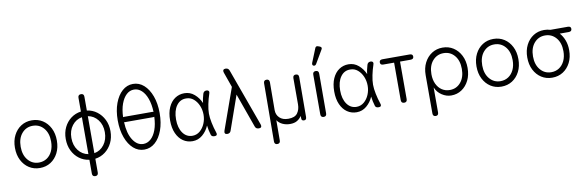

<svg xmlns="http://www.w3.org/2000/svg" viewBox="-59 -1276 6109 2007"><g transform="rotate(-10 2995.5 -272.5)"><path d="M269 11Q205 11 155 -21Q105 -53 76 -110Q47 -167 47 -242Q47 -317 76 -374Q105 -431 155 -463Q205 -495 269 -495Q334 -495 384 -463Q434 -431 463 -374Q492 -317 492 -242Q492 -167 463 -110Q434 -53 384 -21Q334 11 269 11ZM269 -47Q316 -47 352.5 -71Q389 -95 410 -139Q431 -183 431 -242Q431 -331 385.5 -384Q340 -437 269 -437Q199 -437 153.5 -384Q108 -331 108 -242Q108 -154 153.5 -100.5Q199 -47 269 -47Z M824 195Q792 195 792 162V16Q732 8 685.5 -27Q639 -62 612.5 -117Q586 -172 586 -241Q586 -309 612.5 -363.5Q639 -418 685.5 -453Q732 -488 792 -496V-642Q792 -675 824 -675Q855 -675 855 -642V-496Q914 -488 960.5 -453Q1007 -418 1034 -363.5Q1061 -309 1061 -241Q1061 -172 1034 -117Q1007 -62 960.5 -27Q914 8 855 16V162Q855 195 824 195ZM855 -436V-43Q919 -54 960 -108Q1001 -162 1001 -241Q1001 -319 960 -372Q919 -425 855 -436ZM792 -44V-436Q728 -425 687 -372Q646 -319 646 -241Q646 -162 687 -108.5Q728 -55 792 -44Z M1377 11Q1313 11 1263 -33Q1213 -77 1184 -156Q1155 -235 1155 -338Q1155 -440 1184 -518.5Q1213 -597 1263 -641.5Q1313 -686 1377 -686Q1442 -686 1492 -641.5Q1542 -597 1571 -518.5Q1600 -440 1600 -338Q1600 -235 1571 -156Q1542 -77 1492 -33Q1442 11 1377 11ZM1525 -363Q1533 -363 1539 -361Q1536 -442 1514.5 -501.5Q1493 -561 1457.5 -593.5Q1422 -626 1377 -626Q1332 -626 1297 -593.5Q1262 -561 1240.5 -502Q1219 -443 1216 -362Q1221 -363 1226 -363ZM1377 -49Q1421 -49 1456.5 -80.5Q1492 -112 1513.5 -170.5Q1535 -229 1538 -309Q1532 -307 1525 -307H1226Q1221 -307 1217 -308Q1222 -189 1266.5 -119Q1311 -49 1377 -49Z M1889 12Q1833 12 1789 -18Q1745 -48 1719.5 -105Q1694 -162 1694 -242Q1694 -323 1719.5 -380Q1745 -437 1789 -467Q1833 -497 1889 -497Q1950 -497 1995.5 -457.5Q2041 -418 2065 -362Q2067 -385 2072.5 -410Q2078 -435 2085 -458Q2094 -485 2122 -485Q2139 -485 2146 -474.5Q2153 -464 2146 -447Q2129 -397 2117.5 -341Q2106 -285 2106 -242Q2106 -200 2117.5 -144Q2129 -88 2146 -38Q2153 -21 2148 -10.5Q2143 0 2128 0H2122Q2094 0 2087 -20Q2071 -72 2065 -123Q2041 -66 1995 -27Q1949 12 1889 12ZM1900 -44Q1944 -45 1977.5 -73.5Q2011 -102 2030 -147Q2049 -192 2049 -242Q2049 -293 2030 -338Q2011 -383 1977.5 -411.5Q1944 -440 1900 -440Q1835 -442 1796 -387.5Q1757 -333 1757 -242Q1757 -152 1796 -97.5Q1835 -43 1900 -44Z M2256 0Q2241 0 2235 -10.5Q2229 -21 2235 -38L2391 -476L2334 -637Q2328 -654 2334 -664.5Q2340 -675 2355 -675H2360Q2388 -675 2398 -648L2619 -38Q2625 -21 2619.5 -10.5Q2614 0 2598 0H2592Q2563 0 2554 -27L2425 -388L2298 -27Q2289 0 2261 0Z M2756 195Q2725 195 2725 162L2729 -454Q2729 -487 2760 -487Q2791 -487 2791 -454L2789 -159Q2789 -110 2822 -77.5Q2855 -45 2915 -45Q2985 -45 3012.5 -83Q3040 -121 3040 -177V-454Q3040 -487 3071 -487Q3102 -487 3102 -454L3100 -33Q3100 0 3075 0Q3051 0 3048 -18L3046 -52Q3029 -24 2999.5 -6Q2970 12 2924 12Q2881 12 2845 -4.5Q2809 -21 2788 -52L2787 162Q2787 195 2756 195Z M3283 0Q3251 0 3251 -33V-454Q3251 -487 3283 -487Q3314 -487 3314 -454L3313 -33Q3313 0 3283 0ZM3300 -559Q3289 -540 3270 -546Q3253 -554 3261 -577L3320 -723Q3329 -747 3353 -737L3370 -731Q3396 -720 3381 -697Z M3631 12Q3575 12 3531 -18Q3487 -48 3461.5 -105Q3436 -162 3436 -242Q3436 -323 3461.5 -380Q3487 -437 3531 -467Q3575 -497 3631 -497Q3692 -497 3737.5 -457.5Q3783 -418 3807 -362Q3809 -385 3814.5 -410Q3820 -435 3827 -458Q3836 -485 3864 -485Q3881 -485 3888 -474.5Q3895 -464 3888 -447Q3871 -397 3859.5 -341Q3848 -285 3848 -242Q3848 -200 3859.5 -144Q3871 -88 3888 -38Q3895 -21 3890 -10.5Q3885 0 3870 0H3864Q3836 0 3829 -20Q3813 -72 3807 -123Q3783 -66 3737 -27Q3691 12 3631 12ZM3642 -44Q3686 -45 3719.5 -73.5Q3753 -102 3772 -147Q3791 -192 3791 -242Q3791 -293 3772 -338Q3753 -383 3719.5 -411.5Q3686 -440 3642 -440Q3577 -442 3538 -387.5Q3499 -333 3499 -242Q3499 -152 3538 -97.5Q3577 -43 3642 -44Z M4137 0Q4105 0 4105 -33V-431H3990Q3958 -431 3958 -459Q3958 -487 3991 -487H4280Q4313 -487 4313 -459Q4313 -431 4280 -431H4168V-33Q4168 0 4137 0Z M4438 194Q4407 194 4407 161V-244Q4407 -319 4436 -376Q4465 -433 4515.5 -465.5Q4566 -498 4630 -498Q4694 -498 4744 -465.5Q4794 -433 4823 -376Q4852 -319 4852 -244Q4852 -169 4823.5 -111.5Q4795 -54 4746 -21.5Q4697 11 4635 11Q4583 11 4535.5 -20.5Q4488 -52 4467 -104V161Q4467 194 4438 194ZM4630 -48Q4701 -48 4746 -101.5Q4791 -155 4791 -244Q4791 -333 4746 -386Q4701 -439 4630 -439Q4560 -439 4514 -386Q4468 -333 4468 -244Q4468 -185 4489 -140.5Q4510 -96 4546.5 -72Q4583 -48 4630 -48Z M5168 11Q5104 11 5054 -21Q5004 -53 4975 -110Q4946 -167 4946 -242Q4946 -317 4975 -374Q5004 -431 5054 -463Q5104 -495 5168 -495Q5233 -495 5283 -463Q5333 -431 5362 -374Q5391 -317 5391 -242Q5391 -167 5362 -110Q5333 -53 5283 -21Q5233 11 5168 11ZM5168 -47Q5215 -47 5251.5 -71Q5288 -95 5309 -139Q5330 -183 5330 -242Q5330 -331 5284.5 -384Q5239 -437 5168 -437Q5098 -437 5052.5 -384Q5007 -331 5007 -242Q5007 -154 5052.5 -100.5Q5098 -47 5168 -47Z M5707 11Q5643 11 5593 -21Q5543 -53 5514 -110Q5485 -167 5485 -242Q5485 -317 5514 -374Q5543 -431 5593 -463Q5643 -495 5707 -495Q5742 -495 5774 -485H5958Q5991 -485 5991 -458Q5991 -429 5958 -429H5863Q5894 -395 5912 -347.5Q5930 -300 5930 -242Q5930 -167 5901 -110Q5872 -53 5822 -21Q5772 11 5707 11ZM5707 -47Q5754 -47 5790.5 -71Q5827 -95 5848 -139Q5869 -183 5869 -242Q5869 -331 5823.5 -384Q5778 -437 5707 -437Q5637 -437 5591.5 -384Q5546 -331 5546 -242Q5546 -154 5591.5 -100.5Q5637 -47 5707 -47Z"/></g></svg>

Font: Zen Maru Gothic
Style: Regular
Weight: 400
Designer: Yoshimichi Ohira
Foundry: Positype
Version: Version 1.002